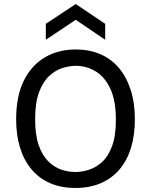

<svg xmlns="http://www.w3.org/2000/svg" viewBox="-20 -918 748 951"><path d="M354 13Q282 13 227.5 -11Q173 -35 135.5 -80Q98 -125 79 -187.5Q60 -250 60 -327Q60 -442 98 -518.5Q136 -595 202.5 -634Q269 -673 355 -673Q422 -673 476 -650Q530 -627 568 -582.5Q606 -538 627 -473.5Q648 -409 648 -327Q648 -249 629 -186.5Q610 -124 572.5 -79.5Q535 -35 480 -11Q425 13 354 13ZM354 -66Q385 -66 420 -77Q455 -88 485.5 -115.5Q516 -143 535 -194Q554 -245 554 -325Q554 -420 526.5 -478.5Q499 -537 454 -564.5Q409 -592 355 -592Q326 -592 291 -581.5Q256 -571 225 -543Q194 -515 174 -463Q154 -411 154 -327Q154 -250 171.5 -199.5Q189 -149 218.5 -119.5Q248 -90 283 -78Q318 -66 354 -66ZM207 -721V-800L355 -898L501 -800V-721L355 -820Z"/></svg>

Font: Bricolage Grotesque 48pt Condensed ExtraBold
Style: Regular
Weight: 400
Version: Version 1.000;gftools[0.9.30]